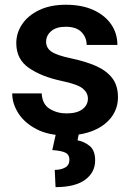

<svg xmlns="http://www.w3.org/2000/svg" viewBox="-20 -558 554 805"><path d="M348.6 -144.5Q348.6 -168.9 327.1 -186.8Q305.7 -204.6 236.3 -219.2Q153.8 -236.8 101.1 -273.2Q48.3 -309.6 48.3 -377Q48.3 -420.4 73.2 -457Q98.1 -493.7 144.8 -515.9Q191.4 -538.1 255.9 -538.1Q323.2 -538.1 371.6 -516.1Q419.9 -494.1 446 -456.1Q472.2 -418 472.2 -369.6H343.3Q343.3 -400.9 321.8 -423.3Q300.3 -445.8 255.4 -445.8Q215.3 -445.8 194.3 -427.2Q173.3 -408.7 173.3 -382.8Q173.3 -357.4 195.3 -341.8Q217.3 -326.2 277.3 -313.5Q335.9 -301.3 380.4 -282.2Q424.8 -263.2 449.7 -231.7Q474.6 -200.2 474.6 -150.4Q474.6 -104 447.8 -67.6Q420.9 -31.2 371.8 -10.7Q322.8 9.8 256.3 9.8Q183.6 9.8 133.3 -16.4Q83 -42.5 57.1 -83Q31.2 -123.5 31.2 -166.5H154.8Q157.2 -120.6 188.5 -101.6Q219.7 -82.5 258.8 -82.5Q302.7 -82.5 325.7 -100.1Q348.6 -117.7 348.6 -144.5ZM214.4 2.4H310.5L305.2 30.3Q332.5 35.2 355.7 53.7Q378.9 72.3 378.9 114.7Q378.9 165 336.7 195.8Q294.4 226.6 212.9 226.6L209.5 154.3Q235.4 154.3 253.2 144.3Q271 134.3 271 111.8Q271 90.3 253.9 82Q236.8 73.7 199.2 71.3Z"/></svg>

Font: Vazirmatn RD SemiBold
Style: Regular
Weight: 600
Designer: Saber Rastikerdar
Foundry: Saber Rastikerdar
Version: Version 32.102